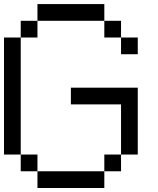

<svg xmlns="http://www.w3.org/2000/svg" viewBox="-20 -937 790 957"><path d="M0 -166.7V-750H83.3V-166.7ZM166.7 -166.7V-83.3H83.3V-166.7ZM166.7 -83.3H500V0H166.7ZM166.7 -833.3V-750H83.3V-833.3ZM166.7 -916.7H500V-833.3H166.7ZM333.3 -416.7V-500H666.7V-166.7H583.3V-416.7ZM500 -83.3V-166.7H583.3V-83.3ZM500 -833.3H583.3V-750H500ZM666.7 -750V-666.7H583.3V-750Z"/></svg>

Font: Galmuri11 Regular
Style: Regular
Weight: 400
Designer: Minseo Lee (Quiple)
Version: Version 2.356;hotconv 1.1.0;makeotfexe 2.6.0 DEVELOPMENT